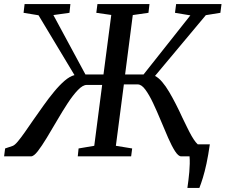

<svg xmlns="http://www.w3.org/2000/svg" viewBox="-52 -763 1101 937"><path d="M862.5 154Q865 136.5 867.5 116.8Q870 97 871.8 76.5Q873.5 56 874 36.5Q874.5 17 873 0L820 -58.5H972Q964.5 -5.5 955.8 35Q947 75.5 938 104.8Q929 134 921 154ZM-32 0 -27 -38.5 10 -51Q20.5 -55 35.2 -72.8Q50 -90.5 69 -117.5Q88 -144.5 109.5 -176Q134 -211 159.8 -247.2Q185.5 -283.5 211.8 -315.2Q238 -347 263.2 -368.8Q288.5 -390.5 311.5 -396.5L136 -688.5L63 -700.5L68 -743H291.5L287 -700.5L208.5 -689.5L365 -399.5H453L491 -690L418 -700.5L423.5 -743H677.5L672.5 -700.5L596 -689.5L558.5 -399.5H648.5L877 -688L802 -700.5L807.5 -743H1029L1023.5 -700.5L952.5 -689L704.5 -392.5Q722 -383.5 739.5 -363Q757 -342.5 773.5 -314.5Q790 -286.5 806.2 -254.8Q822.5 -223 837 -191Q849.5 -165.5 861 -141.8Q872.5 -118 883.2 -99.2Q894 -80.5 903.5 -68.8Q913 -57 920.5 -54L964 -42L960 0H832Q818.5 0 802.2 -25.2Q786 -50.5 768.5 -90.5Q751 -130.5 732.5 -175.2Q714 -220 695 -260.2Q676 -300.5 657.2 -325.8Q638.5 -351 620.5 -351H552.5L513.5 -51.5L593 -38.5L588 0H327.5L331.5 -38.5L408 -51.5L446.5 -348.5H371Q352 -348.5 328 -323.5Q304 -298.5 278 -258.8Q252 -219 226 -174.2Q200 -129.5 176 -90Q152 -50.5 132.5 -25.2Q113 0 99.5 0Z"/></svg>

Font: Merriweather 28pt
Style: Italic
Weight: 400
Italic angle: -7.8°
Version: Version 2.101